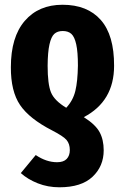

<svg xmlns="http://www.w3.org/2000/svg" viewBox="-20 -568 528 811"><path d="M461.9 -290Q461.9 -140.1 334 -73.2Q383.3 -42 400.6 -10Q418 22 418 66.9Q418 134.3 370.8 178.7Q323.7 223.1 231 223.1Q182.1 223.1 139.6 206.3Q97.2 189.5 67.9 163.1L130.9 86.9Q175.8 117.2 221.2 117.2Q248.5 117.2 261.7 103.3Q274.9 89.4 274.9 65.9Q274.9 39.6 261.2 23.4Q247.6 7.3 200.2 -17.1Q104 -66.4 64.7 -124.5Q25.4 -182.6 25.9 -284.2Q25.9 -411.6 84.5 -479.7Q143.1 -547.9 244.1 -547.9Q349.1 -547.9 405.8 -483.6Q462.4 -419.4 461.9 -290ZM181.2 -290Q181.2 -212.9 195.3 -178Q209.5 -143.1 259.8 -112.8Q288.6 -143.6 298.3 -184.1Q308.1 -224.6 309.1 -291Q309.1 -348.6 302 -380.6Q294.9 -412.6 281.5 -424.8Q268.1 -437 245.1 -437Q222.7 -437 209.5 -425Q196.3 -413.1 189 -380.6Q181.6 -348.1 181.2 -290Z"/></svg>

Font: Fira Sans Compressed
Style: Bold
Weight: 700
Width: 1
Designer: Carrois Corporate & Edenspiekermann AG
Foundry: Carrois Corporate GbR & Edenspiekermann AG
Version: Version 4.203;PS 004.203;hotconv 1.0.88;makeotf.lib2.5.64775